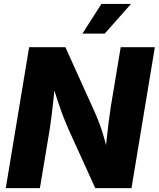

<svg xmlns="http://www.w3.org/2000/svg" viewBox="-20 -971 819 991"><path d="M9.8 0 130.4 -727.5H317.4L466.3 -398.4Q479.5 -369.6 492.2 -335.9Q504.9 -302.2 516.8 -261.2Q528.8 -220.2 539.6 -169.9L521.5 -159.2Q524.9 -198.7 530 -246.8Q535.2 -294.9 540.8 -340.6Q546.4 -386.2 551.3 -416.5L603 -727.5H779.3L658.7 0H471.7L334.5 -301.8Q318.4 -338.4 304.4 -375Q290.5 -411.6 276.1 -455.6Q261.7 -499.5 244.1 -556.2L266.1 -559.1Q261.2 -506.3 255.9 -457Q250.5 -407.7 245.6 -367.7Q240.7 -327.6 236.3 -301.8L186 0ZM405.3 -797.4 503.4 -950.7H656.2L520.5 -797.4Z"/></svg>

Font: Inter 18pt ExtraBold
Style: Italic
Weight: 800
Italic angle: -9.3988°
Designer: Rasmus Andersson
Foundry: rsms
Version: Version 4.001;git-66647c0bb